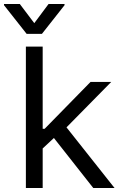

<svg xmlns="http://www.w3.org/2000/svg" viewBox="-62 -940 599 960"><path d="M67.4 -707H151.4V-295.9H161.1L390.6 -530.3H494.1L270.5 -303.2L510.7 0H404.3L207.5 -250L151.4 -197.8V0H67.4ZM109.4 -824.2 180.7 -919.9H260.7V-914.1L147.5 -770.5H71.3L-42 -914.1V-919.9H37.1Z"/></svg>

Font: Pretendard Std
Style: Regular
Weight: 400
Designer: Base glyphs from Inter by Rasmus Andersson; Hangeul glyphs from Noto Sans CJK(Source Han Sans) by Jang Soo-young and Kan
Foundry: Kil Hyung-jin
Version: Version 1.309